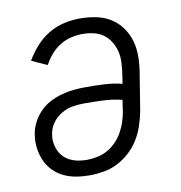

<svg xmlns="http://www.w3.org/2000/svg" viewBox="-67 -600 634 671"><g transform="rotate(-10 250.0 -265.0)"><path d="M199 8Q174 8 150.5 4Q127 0 106.5 -10Q86 -20 70 -36.5Q54 -53 45 -74Q36 -95 33 -118.5Q30 -142 34 -166Q37 -187 47.5 -207.5Q58 -228 74 -244.5Q90 -261 110.5 -271.5Q131 -282 152.5 -288Q174 -294 195.5 -296Q217 -298 238 -298Q271 -298 303.5 -296.5Q336 -295 367 -287L372 -321Q375 -341 376 -361.5Q377 -382 372.5 -400.5Q368 -419 358 -435.5Q348 -452 333 -463Q318 -474 298.5 -478.5Q279 -483 259 -483Q239 -483 218 -478Q197 -473 178.5 -461.5Q160 -450 145.5 -433Q131 -416 121 -397L66 -422Q81 -448 101.5 -471Q122 -494 148 -509.5Q174 -525 202.5 -531.5Q231 -538 259 -538Q288 -538 316 -532.5Q344 -527 367.5 -512.5Q391 -498 407 -475.5Q423 -453 430.5 -426.5Q438 -400 437.5 -370.5Q437 -341 432 -312L411 -182Q406 -157 398 -132.5Q390 -108 376 -85Q362 -62 342 -43.5Q322 -25 298.5 -13Q275 -1 249 3.5Q223 8 199 8ZM199 -47Q217 -47 236 -51Q255 -55 272 -64.5Q289 -74 303 -88.5Q317 -103 326.5 -120Q336 -137 342 -155Q348 -173 351 -191L357 -232Q325 -240 291 -241.5Q257 -243 223 -243Q202 -243 181.5 -239.5Q161 -236 142 -225Q123 -214 110 -196Q97 -178 94 -157Q91 -142 93 -127Q95 -112 101 -98.5Q107 -85 117 -75Q127 -65 140.5 -58.5Q154 -52 169 -49.5Q184 -47 199 -47Z"/></g></svg>

Font: Iosevka Slab Light
Style: Italic
Weight: 300
Italic angle: -9°
Monospace: yes
Designer: Belleve Invis
Foundry: Belleve Invis
Version: Version 11.1.1; ttfautohint (v1.8.3)